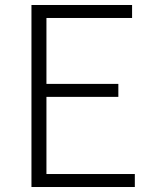

<svg xmlns="http://www.w3.org/2000/svg" viewBox="-20 -749 613 769"><path d="M106 0H520V-52H166V-361H454V-413H166V-677H509V-729H106Z"/></svg>

Font: Noto Sans TC Light
Style: Regular
Weight: 300
Designer: Ryoko NISHIZUKA 西塚涼子 (kana, bopomofo & ideographs); Paul D. Hunt (Latin, Greek & Cyrillic); Sandoll Communications 산돌커뮤니
Foundry: Adobe
Version: Version 2.004;hotconv 1.0.118;makeotfexe 2.5.65603